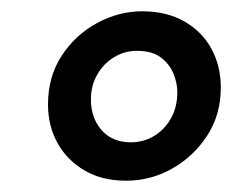

<svg xmlns="http://www.w3.org/2000/svg" viewBox="-20 -716 430 340"><path d="M203 -396Q161 -396 130 -414Q99 -432 82 -462.5Q65 -493 65 -531Q65 -580 89 -617Q113 -654 151.5 -675Q190 -696 232 -696Q275 -696 306.5 -678Q338 -660 354.5 -629.5Q371 -599 371 -561Q371 -513 347 -476Q323 -439 285 -417.5Q247 -396 203 -396ZM212 -464Q234 -464 252.5 -475Q271 -486 282.5 -506Q294 -526 294 -553Q294 -569 287 -586Q280 -603 264.5 -614.5Q249 -626 222 -626Q201 -626 182.5 -615Q164 -604 152.5 -584.5Q141 -565 141 -540Q141 -507 160 -485.5Q179 -464 212 -464Z"/></svg>

Font: Chivo SemiBold
Style: Italic
Weight: 600
Italic angle: -8.05°
Designer: Hector Gatti
Foundry: Omnibus-Type
Version: Version 2.002